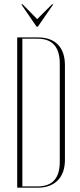

<svg xmlns="http://www.w3.org/2000/svg" viewBox="-20 -873 373 893"><path d="M60 -699H155Q217 -699 249.5 -665.5Q282 -632 282 -569V-130Q282 -68 248.5 -34Q215 0 155 0H60ZM84 -6H155Q258 -6 258 -120V-577Q258 -693 155 -693H84ZM85 -853 153 -784 222 -853H228L156 -749H150L79 -853Z"/></svg>

Font: Moniqa Thin Display
Style: Regular
Weight: 100
Designer: Rajesh Rajput
Foundry: Rajesh Rajput
Version: Version 1.000